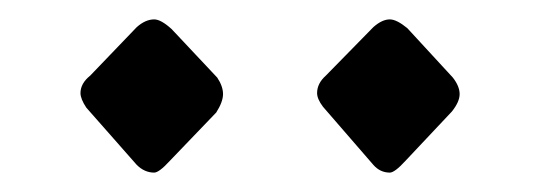

<svg xmlns="http://www.w3.org/2000/svg" viewBox="-20 -726 566 198"><path d="M73 -648 121 -698Q130 -706 139 -706Q146 -706 157 -696L204 -646Q210 -637 210 -629Q210 -621 203 -610L155 -560Q144 -548 139 -548Q129 -548 121 -556L69 -615Q63 -624 63 -630Q63 -640 73 -648ZM316 -648 365 -698Q374 -706 382 -706Q389 -706 400 -697L447 -646Q454 -637 454 -629Q454 -621 446 -611L398 -560Q387 -548 382 -548Q372 -548 365 -556L313 -616Q307 -624 307 -630Q307 -640 316 -648Z"/></svg>

Font: MM Taunggyi
Style: Regular
Weight: 400
Designer: Khon Soe Zaw Thu
Version: Version 1.00 July 18, 2016, initial release